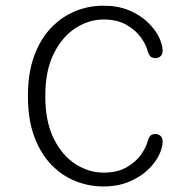

<svg xmlns="http://www.w3.org/2000/svg" viewBox="-20 -645 659 674"><path d="M342.5 9.5Q291.5 9.5 244.2 -9.5Q197 -28.5 159.5 -67.5Q122 -106.5 100 -166.2Q78 -226 78 -307.5Q78 -389 100 -448.8Q122 -508.5 159.5 -547.5Q197 -586.5 244.2 -605.8Q291.5 -625 342.5 -625Q394 -625 433 -608.8Q472 -592.5 498.2 -567.2Q524.5 -542 537.8 -515Q551 -488 551 -466.5Q551 -454.5 543.8 -447.8Q536.5 -441 526.5 -441Q514 -441 508.2 -446.8Q502.5 -452.5 498.5 -465Q493.5 -487 475.2 -512.8Q457 -538.5 424.5 -557.5Q392 -576.5 343.5 -576.5Q292.5 -576.5 245.8 -546.8Q199 -517 169 -457.2Q139 -397.5 139 -307.5Q139 -217.5 169 -157.8Q199 -98 245.8 -68.5Q292.5 -39 343.5 -39Q392 -39 424.5 -57.8Q457 -76.5 475.2 -102.5Q493.5 -128.5 498.5 -150Q502.5 -163 508.2 -168.8Q514 -174.5 526.5 -174.5Q536.5 -174.5 543.8 -167.5Q551 -160.5 551 -148.5Q551 -127 537.8 -99.8Q524.5 -72.5 498 -47.8Q471.5 -23 432.5 -6.8Q393.5 9.5 342.5 9.5Z"/></svg>

Font: Sono ExtraLight Monospace Light
Style: Regular
Weight: 300
Version: Version 2.112